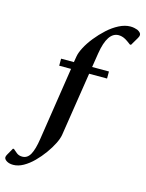

<svg xmlns="http://www.w3.org/2000/svg" viewBox="-267 -834 879 1159"><g transform="rotate(15 172.0 -255.0)"><path d="M-68 240Q-93 240 -109 230Q-125 220 -125 208Q-125 200 -119 190L-94 146H-88L-63 167Q-49 178 -28 178Q4 178 22 145.5Q40 113 50 46L120 -410H46V-454H126L132 -490Q136 -515 153.5 -548.5Q171 -582 199 -617Q227 -652 260.5 -682.5Q294 -713 330.5 -731.5Q367 -750 401 -750Q414 -750 425.5 -747.5Q437 -745 445 -742Q469 -730 469 -715Q469 -707 462 -695L432 -644H425L403 -660Q374 -681 346 -681Q276 -681 254 -543L240 -454H345V-410H233L171 -11Q167 13 151 45Q135 77 110.5 111Q86 145 56.5 174.5Q27 204 -5 222Q-37 240 -68 240Z"/></g></svg>

Font: Spectral SemiBold
Style: Italic
Weight: 600
Italic angle: -10°
Designer: Jean-Baptiste Levee
Foundry: Production Type
Version: Version 2.001